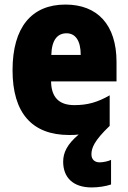

<svg xmlns="http://www.w3.org/2000/svg" viewBox="-20 -648 563 842"><path d="M381 29C381 1 393 -31 461 -96V-230C407 -199 363 -187 306 -187C238 -187 205 -222 204 -291H491V-376C491 -540 407 -628 267 -628C119 -628 35 -529 35 -340C35 -152 121 -56 283 -56C297 -56 311 -56 325 -58C275 -16 257 21 257 61C257 130 300 174 382 174C411 174 444 169 467 161V53C456 59 432 64 417 64C396 64 381 52 381 29ZM272 -502C310 -502 334 -471 334 -407H205C207 -476 234 -502 272 -502Z"/></svg>

Font: Noto Sans Malayalam UI Condensed Black
Style: Regular
Weight: 900
Width: 3
Designer: Jelle Bosma - Monotype Design Team
Foundry: Monotype Imaging Inc.
Version: Version 2.104